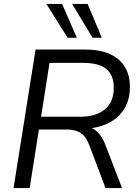

<svg xmlns="http://www.w3.org/2000/svg" viewBox="-20 -957 709 977"><path d="M49 0 161 -705H412Q488 -705 539 -682Q590 -659 615.5 -616.5Q641 -574 641 -515Q641 -444 607.5 -395.5Q574 -347 516 -323.5Q458 -300 384 -301V-314H400Q444 -314 472 -289Q500 -264 517 -218L601 0H517L434 -219Q423 -248 408 -265Q393 -282 371 -290Q349 -298 316 -298H178L131 0ZM189 -363H389Q469 -363 514 -401Q559 -439 559 -510Q559 -573 522 -605Q485 -637 403 -637H232ZM451 -765 347 -937H426L498 -765ZM324 -765 216 -937H296L371 -765Z"/></svg>

Font: Nunito Sans 12pt
Style: Italic
Weight: 400
Italic angle: -9°
Designer: Vernon Adams
Foundry: Vernon Adams
Version: Version 3.101;gftools[0.9.27]